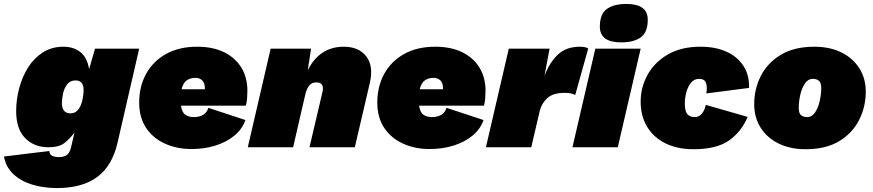

<svg xmlns="http://www.w3.org/2000/svg" viewBox="-67 -747 4431 974"><path d="M222 207Q154 207 96.5 189.5Q39 172 1 136.5Q-37 101 -47 47L183 19Q185 38 199 44Q213 50 233 50Q256 50 271 40Q286 30 293 2L311 -75Q288 -44 260.5 -22Q233 0 179 0Q106 0 60.5 -46.5Q15 -93 15 -183Q15 -242 30.5 -300Q46 -358 76 -405.5Q106 -453 151 -481.5Q196 -510 255 -510Q307 -510 341.5 -482Q376 -454 385 -396L415 -500H639L529 -22Q502 95 426 151Q350 207 222 207ZM291 -172Q315 -172 329.5 -190.5Q344 -209 350.5 -237Q357 -265 357 -293Q357 -293 357 -293.5Q357 -294 357 -297H356L357 -299Q353 -339 316 -339Q289 -339 274 -319.5Q259 -300 253 -273Q247 -246 247 -223Q247 -200 257.5 -186Q268 -172 291 -172Z M904 9Q830 9 769.5 -18.5Q709 -46 674 -98.5Q639 -151 639 -227Q639 -308 674 -372Q709 -436 775 -473Q841 -510 933 -510Q1014 -510 1071 -481.5Q1128 -453 1158 -403Q1188 -353 1188 -287Q1188 -270 1186.5 -249Q1185 -228 1180 -211H851Q856 -177 873 -165Q890 -153 917 -153Q944 -153 963.5 -164.5Q983 -176 990 -200L1178 -138Q1162 -92 1122 -59Q1082 -26 1026 -8.5Q970 9 904 9ZM924 -352Q898 -352 880 -339Q862 -326 854 -294H972Q972 -298 972 -303Q972 -326 959 -339Q946 -352 924 -352Z M1190 0 1306 -500H1511L1494 -389Q1521 -447 1567.5 -478.5Q1614 -510 1677 -510Q1753 -510 1791 -461Q1829 -412 1809 -326L1733 0H1503L1569 -281Q1580 -329 1537 -329Q1514 -329 1501 -312Q1488 -295 1482 -269L1420 0Z M2112 9Q2038 9 1977.5 -18.5Q1917 -46 1882 -98.5Q1847 -151 1847 -227Q1847 -308 1882 -372Q1917 -436 1983 -473Q2049 -510 2141 -510Q2222 -510 2279 -481.5Q2336 -453 2366 -403Q2396 -353 2396 -287Q2396 -270 2394.5 -249Q2393 -228 2388 -211H2059Q2064 -177 2081 -165Q2098 -153 2125 -153Q2152 -153 2171.5 -164.5Q2191 -176 2198 -200L2386 -138Q2370 -92 2330 -59Q2290 -26 2234 -8.5Q2178 9 2112 9ZM2132 -352Q2106 -352 2088 -339Q2070 -326 2062 -294H2180Q2180 -298 2180 -303Q2180 -326 2167 -339Q2154 -352 2132 -352Z M2398 0 2514 -500H2721L2695 -362Q2720 -429 2762.5 -469.5Q2805 -510 2875 -510Q2891 -510 2901 -507.5Q2911 -505 2917 -501L2851 -265Q2842 -270 2830 -273Q2818 -276 2798 -276Q2738 -276 2709 -249Q2680 -222 2671 -184L2628 0Z M3183 -500 3067 0H2837L2953 -500ZM3084 -532Q2976 -532 2976 -612Q2976 -676 3011.5 -701.5Q3047 -727 3111 -727Q3219 -727 3219 -647Q3219 -583 3183.5 -557.5Q3148 -532 3084 -532Z M3451 10Q3369 10 3308.5 -20Q3248 -50 3215.5 -104.5Q3183 -159 3183 -231Q3183 -305 3218.5 -368.5Q3254 -432 3321.5 -471Q3389 -510 3486 -510Q3564 -510 3620 -484Q3676 -458 3705.5 -411Q3735 -364 3733 -301L3516 -273Q3522 -305 3514.5 -326Q3507 -347 3480 -347Q3455 -347 3439 -328Q3423 -309 3415 -280Q3407 -251 3407 -222Q3407 -184 3419.5 -168.5Q3432 -153 3457 -153Q3480 -153 3494.5 -171.5Q3509 -190 3513 -215L3726 -154Q3693 -77 3630 -33.5Q3567 10 3451 10Z M4020 10Q3941 10 3882.5 -19Q3824 -48 3791.5 -99.5Q3759 -151 3759 -218Q3759 -296 3793 -362.5Q3827 -429 3895 -469.5Q3963 -510 4064 -510Q4143 -510 4201.5 -481Q4260 -452 4292.5 -400.5Q4325 -349 4325 -282Q4325 -205 4291 -138Q4257 -71 4189.5 -30.5Q4122 10 4020 10ZM4027 -153Q4052 -153 4068 -177Q4084 -201 4091.5 -235.5Q4099 -270 4099 -300Q4099 -328 4087 -337.5Q4075 -347 4057 -347Q4032 -347 4016 -323Q4000 -299 3992.5 -265Q3985 -231 3985 -200Q3985 -172 3997 -162.5Q4009 -153 4027 -153Z"/></svg>

Font: Prodigy Sans Black
Style: Italic
Weight: 900
Italic angle: -13°
Designer: Wei Huang
Foundry: Wei Huang
Version: Version 1.003; ttfautohint (v1.8.3)